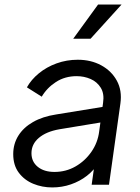

<svg xmlns="http://www.w3.org/2000/svg" viewBox="-20 -810 613 842"><path d="M209 12Q165 12 126 -4Q87 -20 62.5 -52.5Q38 -85 38 -134Q38 -179 60.5 -215Q83 -251 125 -275Q167 -299 226 -308L441 -343L434 -275L240 -243Q183 -233 150.5 -205.5Q118 -178 118 -138Q118 -101 145.5 -78.5Q173 -56 219 -56Q269 -56 311 -80Q353 -104 381 -144.5Q409 -185 415 -234L432 -359Q438 -399 422 -425Q406 -451 377.5 -463.5Q349 -476 316 -476Q265 -476 225.5 -450.5Q186 -425 163 -386L98 -427Q117 -461 150.5 -488.5Q184 -516 228 -532Q272 -548 321 -548Q379 -548 424 -523.5Q469 -499 492.5 -456Q516 -413 508 -356L458 0H382L397 -107L410 -94Q392 -63 361 -39Q330 -15 291 -1.5Q252 12 209 12ZM301 -640 410 -790H513L377 -640Z"/></svg>

Font: Plus Jakarta Sans
Style: Italic
Weight: 400
Italic angle: -8°
Designer: Gumpita Rahayu
Foundry: Tokotype
Version: Version 2.006